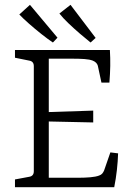

<svg xmlns="http://www.w3.org/2000/svg" viewBox="-20 -775 545 795"><path d="M400 -433 385 -503Q381 -517 364 -524Q351 -529 330 -530.5Q309 -532 283 -532H182V-311L366 -317V-268L182 -272V-39H305Q331 -39 354 -41Q377 -43 390 -48Q399 -51 403.5 -56.5Q408 -62 411 -69L437 -144L469 -140Q468 -107 464 -71Q460 -35 453 0H42V-32L101 -43Q120 -46 120 -66V-501Q120 -521 101 -524L42 -536V-568H435Q437 -535 436.5 -502.5Q436 -470 433 -433ZM376 -618 355 -599Q336 -614 311 -635.5Q286 -657 263 -679Q240 -701 226 -719L272 -755ZM218 -619 199 -599Q178 -613 151.5 -634Q125 -655 100 -677Q75 -699 60 -715L104 -755Z"/></svg>

Font: Yrsa Light
Style: Regular
Weight: 300
Designer: Anna Giedrys (Yrsa+Rasa design), David Brezina (Yrsa art-direction, Rasa art-direction, design)
Foundry: Rosetta Type Foundry
Version: Version 2.004